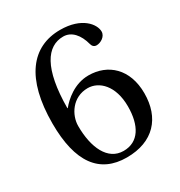

<svg xmlns="http://www.w3.org/2000/svg" viewBox="-156 -747 811 867"><g transform="rotate(-30 249.0 -314.0)"><path d="M41 -290C41 -87 115 11 256 11C395 11 469 -73 469 -201C469 -328 391 -397 290 -397C216 -397 161 -347 136 -316H134C135 -523 194 -606 279 -606C322 -606 353 -570 367 -516C370 -505 377 -496 391 -496C412 -496 441 -513 441 -539C441 -577 395 -639 282 -639C133 -639 41 -524 41 -290ZM136 -222C136 -279 179 -349 258 -349C317 -349 375 -295 375 -187C375 -88 337 -22 258 -22C176 -22 136 -109 136 -222Z"/></g></svg>

Font: erewhon
Style: Regular
Weight: 400
Version: Version 1.0.0